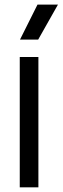

<svg xmlns="http://www.w3.org/2000/svg" viewBox="-20 -805 269 825"><path d="M64.9 -560.1H145V0H64.9ZM65.9 -634.8 141.1 -785.2H229L144 -634.8Z"/></svg>

Font: TASA Explorer
Style: Regular
Weight: 400
Designer: Weizhong Zhang
Foundry: Local Remote
Version: Version 1.000;Glyphs 3.1.2 (3151)